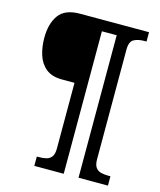

<svg xmlns="http://www.w3.org/2000/svg" viewBox="-127 -851 880 1053"><g transform="rotate(15 313.5 -324.5)"><path d="M169 111V58H182Q205 58 223.5 53.3Q242 48.6 253 33.2Q264 17.8 264 -12.9V-386H193Q135 -386 101.5 -413.5Q68 -441 54 -485.5Q40 -530 40 -582Q40 -662 75 -711Q110 -760 195 -760H587V-707H574Q540 -707 516 -694.5Q492 -682 492 -635V-12.9Q492 17.8 503 33.2Q514 48.6 533 53.3Q552 58 574 58H587V111H420V-698H336V111Z"/></g></svg>

Font: Noto Serif Malayalam
Style: Regular
Weight: 400
Designer: Indian type Foundry, Jelle Bosma, Monotype Design Team
Foundry: Monotype Imaging Inc.
Version: Version 2.103